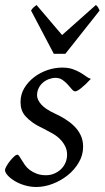

<svg xmlns="http://www.w3.org/2000/svg" viewBox="-22 -727 418 767"><path d="M239 -512H193L102 -685Q108 -694 112 -697.5Q116 -701 124 -707L226 -587L361 -707Q367 -702 369.5 -698Q372 -694 376 -685ZM341 -412Q331 -401 321.5 -392Q312 -383 303.5 -376Q295 -369 288.5 -365.5Q282 -362 279 -362Q272 -362 265 -370.5Q258 -379 249 -389Q240 -399 228 -407.5Q216 -416 200 -416Q187 -416 173.5 -411Q160 -406 149.5 -397Q139 -388 132.5 -375Q126 -362 126 -346Q126 -329 142.5 -310Q159 -291 198 -273Q218 -264 238 -251.5Q258 -239 274 -223.5Q290 -208 300 -187.5Q310 -167 310 -141Q310 -107 292.5 -77.5Q275 -48 248 -26.5Q221 -5 188 7.5Q155 20 123 20Q100 20 77.5 13.5Q55 7 37.5 -3.5Q20 -14 9 -26Q-2 -38 -2 -48Q-2 -53 4 -63.5Q10 -74 18 -84Q26 -94 34 -101.5Q42 -109 48 -109Q51 -109 55 -103Q59 -97 64.5 -88Q70 -79 77.5 -68Q85 -57 97 -48Q109 -39 125 -33Q141 -27 162 -27Q179 -27 194.5 -33.5Q210 -40 221.5 -51Q233 -62 239.5 -77Q246 -92 246 -109Q246 -128 238 -143.5Q230 -159 217.5 -171.5Q205 -184 187.5 -194Q170 -204 152 -213Q126 -225 108.5 -237.5Q91 -250 80 -262.5Q69 -275 64.5 -289Q60 -303 60 -319Q60 -350 75 -375Q90 -400 114 -418.5Q138 -437 167.5 -447Q197 -457 226 -457Q251 -457 268 -451Q285 -445 298 -437.5Q311 -430 321 -422.5Q331 -415 341 -412Z"/></svg>

Font: Oxford Ugaritic
Style: Regular
Weight: 400
Designer: Jacob Thomas
Foundry: Bengal Creative Media Limited
Version: Version 1.000